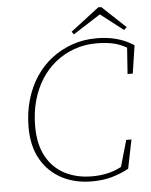

<svg xmlns="http://www.w3.org/2000/svg" viewBox="-58 -891 747 952"><g transform="rotate(-5 315.5 -414.5)"><path d="M361 14Q277 14 211.5 -20.5Q146 -55 108.5 -120.5Q71 -186 71 -280Q71 -353 89.5 -416.5Q108 -480 141.5 -530.5Q175 -581 221.5 -616.5Q268 -652 324 -671.5Q380 -691 444 -691Q483 -691 516 -685Q549 -679 577.5 -667.5Q606 -656 630 -640L609 -501H583L593 -643L610 -620Q576 -644 537 -655Q498 -666 441 -666Q383 -666 331.5 -647.5Q280 -629 238 -595.5Q196 -562 166 -514.5Q136 -467 120 -408.5Q104 -350 104 -282Q104 -192 137.5 -131.5Q171 -71 230 -41Q289 -11 364 -11Q412 -11 451 -21.5Q490 -32 527 -54L507 -33L548 -176H574L545 -33Q505 -11 460.5 1.5Q416 14 361 14ZM482 -843 599 -733 585 -720 466 -812H479L335 -720L325 -734L467 -843Z"/></g></svg>

Font: Source Serif 4 ExtraLight
Style: Italic
Weight: 250
Italic angle: -12°
Designer: Frank Grießhammer
Foundry: Adobe Systems Incorporated
Version: Version 4.004;hotconv 1.0.116;makeotfexe 2.5.65601